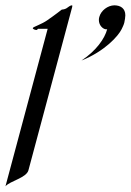

<svg xmlns="http://www.w3.org/2000/svg" viewBox="-38 -667 479 703"><path d="M417 -583.5C419.2 -591.7 420.9 -606.3 420.9 -611C420.9 -636.1 403.5 -647.5 380.4 -647.5C356.3 -647 331.8 -628.4 325.6 -605C324.5 -601.1 324 -597.3 324 -593.8C324 -573.1 340.2 -559.6 351 -559.6C352 -559.6 353.1 -560.1 354.5 -560.1C345.4 -525.9 315.1 -481.9 260.3 -445.3C345.7 -479.5 395.2 -535.2 407.3 -560.1C410.7 -567.4 414.8 -575.2 417 -583.5ZM223.5 -630.9C225.5 -638.3 226.9 -642.9 226.9 -645.3C226.9 -646.8 226.3 -647.5 225 -647.5C219.6 -647.5 211.6 -641.1 205.5 -636.7C199 -632.3 188.1 -631.8 188.1 -631.8C188.1 -631.8 161.5 -610.8 136.4 -593.8C115.1 -578.1 83.3 -568.8 82.2 -564.5C81 -560.1 91.9 -557.1 95.3 -557.1C98.3 -557.1 100.9 -561.5 100.9 -561.5H136.5L-18 15.1C-1.5 -4.4 58.6 -15.6 66.1 -43.5Z"/></svg>

Font: Pierce
Style: Oblique
Weight: 400
Italic angle: -15°
Version: Version 0.2.0